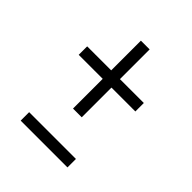

<svg xmlns="http://www.w3.org/2000/svg" viewBox="-119 -521 489 489"><g transform="rotate(45 126.0 -276.0)"><path d="M106.5 -212H138V-319H224V-349.5H138V-456.5H106.5V-349.5H20V-319H106.5ZM34 -96H202.5V-126.5H34Z"/></g></svg>

Font: Anybody SemiExpanded ExtraLight
Style: Regular
Weight: 250
Width: 6
Version: Version 1.113;gftools[0.9.25]